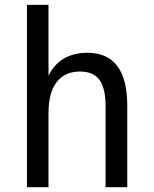

<svg xmlns="http://www.w3.org/2000/svg" viewBox="-20 -780 642 800"><path d="M92.3 -759.8H182.1V-464.8Q230 -560.1 344.2 -560.1Q510.3 -560.1 510.3 -338.9V0H419.9V-338.9Q419.9 -412.6 394.3 -447.3Q368.7 -481.9 313.5 -481.9Q249.5 -481.9 215.8 -437.5Q182.1 -393.1 182.1 -309.1V0H92.3Z"/></svg>

Font: Vazir Code Hack
Style: Code-Hack
Weight: 400
Foundry: DejaVu fonts team - Redesigned by Saber Rastikerdar
Version: Version 1.1.2